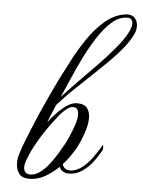

<svg xmlns="http://www.w3.org/2000/svg" viewBox="-54 -785 625 841"><g transform="rotate(5 259.0 -364.5)"><path d="M106 13Q74 13 60.5 -6Q47 -25 47 -52Q47 -72 53 -91Q59 -113 74 -151Q89 -189 107.5 -233.5Q126 -278 145 -319Q153 -337 163.5 -359.5Q174 -382 184.5 -404Q195 -426 202 -440Q220 -475 245 -523Q270 -571 302.5 -618.5Q335 -666 375 -700Q415 -734 462 -741Q466 -742 472 -742Q495 -742 506.5 -728Q518 -714 518 -694Q518 -676 511 -661Q495 -625 460.5 -585Q426 -545 386.5 -507.5Q347 -470 316 -440Q290 -415 270 -396.5Q250 -378 233 -360Q216 -342 196 -320Q185 -295 174.5 -269.5Q164 -244 163 -240Q191 -278 224.5 -306.5Q258 -335 286 -335Q319 -335 331.5 -318Q344 -301 344 -275Q344 -251 336 -224Q328 -197 317.5 -172.5Q307 -148 297 -131Q287 -115 274.5 -97.5Q262 -80 247 -64Q251 -51 260 -45Q269 -39 281 -39Q295 -39 310 -45.5Q325 -52 336 -61Q359 -80 378 -106Q397 -132 413 -160Q414 -162 414.5 -162Q415 -162 415 -162Q417 -162 417 -153Q417 -149 417 -145.5Q417 -142 415 -139Q398 -109 380 -85.5Q362 -62 336 -44Q309 -25 278 -25Q264 -25 252 -31Q240 -37 235 -51Q207 -24 174.5 -5.5Q142 13 106 13ZM212 -355Q235 -381 255 -401.5Q275 -422 304 -452Q332 -480 368.5 -518Q405 -556 437.5 -595Q470 -634 485 -664Q497 -688 497 -703Q497 -732 463 -727Q430 -723 399.5 -694Q369 -665 341.5 -621.5Q314 -578 290 -529Q266 -480 246.5 -434Q227 -388 212 -355ZM149 -20Q171 -35 191 -61Q211 -87 226.5 -113Q242 -139 250 -154Q256 -165 266.5 -188.5Q277 -212 286 -239Q295 -266 295 -286Q295 -300 289.5 -308.5Q284 -317 270 -317Q257 -317 239.5 -302.5Q222 -288 205 -266Q184 -240 159 -203.5Q134 -167 113.5 -128Q93 -89 83 -57Q80 -45 80 -36Q80 -20 88.5 -13Q97 -6 109 -6Q129 -6 149 -20Z"/></g></svg>

Font: MonteCarlo
Style: Regular
Weight: 400
Designer: Robert E. Leuschke
Foundry: Robert E. Leuschke
Version: Version 1.010; ttfautohint (v1.8.3)